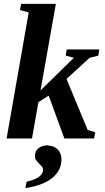

<svg xmlns="http://www.w3.org/2000/svg" viewBox="-20 -714 540 990"><path d="M189 -248 361 -416 319 -427 324 -459H492L487 -427L442 -416L323 -307L432 -44L471 -32L465 0H312L231 -221L178 -187L145 0H14L128 -650L83 -662L89 -694H268ZM230 35 229 37Q258 37 277 56Q297 76 297 107Q297 165 249 204Q202 242 111 256L117 223Q200 204 202 163Q202 152 196 145Q192 140 182 130Q177 125 167 113Q160 105 160 89Q160 65 179 50Q198 35 230 35Z"/></svg>

Font: Libra Serif Modern
Style: Bold Italic
Weight: 700
Italic angle: -12°
Designer: Stefan Peev, Context Ltd
Foundry: Stefan Peev, Context Ltd
Version: Version 1.000